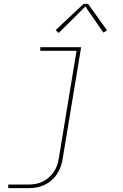

<svg xmlns="http://www.w3.org/2000/svg" viewBox="-20 -766 640 1001"><path d="M23 215V196H127Q145 196 164 193Q183 190 201 181.5Q219 173 234.5 159.5Q250 146 261 129.5Q272 113 278 94.5Q284 76 287 57L379 -501H190V-520H403L307 60Q304 81 297 101.5Q290 122 277.5 141Q265 160 247.5 175Q230 190 210 199Q190 208 169 211.5Q148 215 127 215ZM286 -594 270 -609 416 -746H439L538 -608L519 -596L425 -732Z"/></svg>

Font: Iosevka SS04 Thin Extended
Style: Italic
Weight: 100
Width: 7
Italic angle: -9°
Monospace: yes
Designer: Belleve Invis
Foundry: Belleve Invis
Version: Version 19.0.0; ttfautohint (v1.8.4)